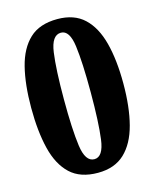

<svg xmlns="http://www.w3.org/2000/svg" viewBox="-111 -800 715 886"><g transform="rotate(-15 246.5 -357.0)"><path d="M247 10Q163 10 115 -35Q67 -80 46.5 -163Q26 -246 26 -359Q26 -471 46.5 -552.5Q67 -634 115 -679Q163 -724 248 -724Q328 -724 375.5 -679.5Q423 -635 444.5 -553Q466 -471 466 -358Q466 -246 444.5 -163.5Q423 -81 375 -35.5Q327 10 247 10ZM247 -55Q289 -55 299.5 -135Q310 -215 310 -358Q310 -501 299.5 -580Q289 -659 248 -659Q204 -659 193 -580Q182 -501 182 -358Q182 -215 193 -135Q204 -55 247 -55Z"/></g></svg>

Font: Noto Serif Lao Condensed ExtraBold
Style: Regular
Weight: 800
Width: 3
Designer: Monotype Design Team
Foundry: Monotype Imaging Inc.
Version: Version 2.003; ttfautohint (v1.8.4.7-5d5b)